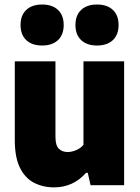

<svg xmlns="http://www.w3.org/2000/svg" viewBox="-20 -820 618 850"><path d="M219.5 9.5Q170 9.5 130.5 -11Q91 -31.5 68.2 -77.5Q45.5 -123.5 45.5 -200V-548.5H225.5V-214.5Q225.5 -176 240.5 -161.5Q255.5 -147 279.5 -147Q297 -147 317 -155.2Q337 -163.5 349.5 -179V-548.5H529.5V0H381L368.5 -55H361Q304 9.5 219.5 9.5ZM409.5 -618.5Q364.5 -618.5 339.2 -642.5Q314 -666.5 314 -709.5Q314 -752 339.2 -776Q364.5 -800 409.5 -800Q454.5 -800 479.8 -776Q505 -752 505 -709.5Q505 -666.5 479.8 -642.5Q454.5 -618.5 409.5 -618.5ZM166.5 -618.5Q121.5 -618.5 96.2 -642.5Q71 -666.5 71 -709.5Q71 -752 96.2 -776Q121.5 -800 166.5 -800Q211.5 -800 236.8 -776Q262 -752 262 -709.5Q262 -666.5 236.8 -642.5Q211.5 -618.5 166.5 -618.5Z"/></svg>

Font: Encode Sans SmCnd XBd
Style: Regular
Weight: 800
Width: 4
Designer: Multiple Designers
Foundry: Impallari Type
Version: Version 3.002; ttfautohint (v1.8.3) -l 8 -r 50 -G 200 -x 14 